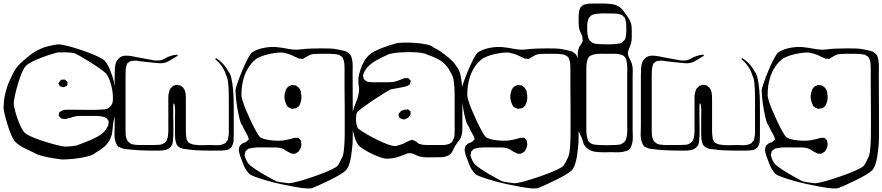

<svg xmlns="http://www.w3.org/2000/svg" viewBox="-48 -827 5033 1095"><path d="M589 -57Q586 -48 582 -38.5Q578 -29 573 -21Q560 0 539.5 16Q519 32 497 44Q486 55 458.5 63Q431 71 398.5 75.5Q366 80 338.5 81.5Q311 83 300 82Q285 80 255.5 75.5Q226 71 196.5 63.5Q167 56 152 47Q130 36 96.5 20.5Q63 5 40 -17Q29 -28 17 -55.5Q5 -83 -5 -115.5Q-15 -148 -21.5 -175.5Q-28 -203 -28 -214Q-27 -234 -25 -254Q-23 -274 -18 -293Q-14 -310 -8.5 -327.5Q-3 -345 4 -361Q14 -384 26 -408Q38 -432 55 -452Q68 -466 82 -478.5Q96 -491 111 -503Q127 -516 144 -527.5Q161 -539 180 -547Q203 -558 229 -564Q255 -570 277 -573Q286 -576 313.5 -570.5Q341 -565 377 -554Q413 -543 448.5 -530Q484 -517 511.5 -504Q539 -491 548 -482Q562 -467 572.5 -444.5Q583 -422 590.5 -399Q598 -376 602 -361Q606 -340 606.5 -318.5Q607 -297 608 -275Q608 -253 609.5 -230Q611 -207 609 -184Q608 -168 603.5 -152.5Q599 -137 597 -120Q595 -105 594 -89.5Q593 -74 589 -57ZM280 -528Q269 -525 244 -517.5Q219 -510 190 -499Q161 -488 136 -475.5Q111 -463 100 -452Q91 -443 80.5 -420.5Q70 -398 60.5 -368.5Q51 -339 43.5 -309.5Q36 -280 32.5 -257.5Q29 -235 31 -226Q33 -215 38.5 -193.5Q44 -172 52.5 -148Q61 -124 71.5 -102.5Q82 -81 93 -70Q102 -61 125.5 -50Q149 -39 180 -28.5Q211 -18 242 -9Q273 0 296.5 5Q320 10 329 9Q358 8 388 3Q399 -1 420 -9Q441 -17 465 -27Q489 -37 510 -49Q531 -61 542 -72Q557 -87 566 -106Q567 -108 568 -110.5Q569 -113 570 -115Q571 -118 570.5 -121Q570 -124 571 -127Q571 -129 571.5 -132.5Q572 -136 571 -138Q570 -140 568 -142.5Q566 -145 564 -147Q563 -149 561 -151.5Q559 -154 557 -155Q554 -157 546 -159Q536 -163 525.5 -164Q515 -165 504 -166H440Q427 -166 413.5 -166Q400 -166 386 -164Q374 -162 362.5 -158Q351 -154 339 -152Q335 -151 331 -149.5Q327 -148 323 -148Q319 -148 315 -149Q311 -150 307 -150Q306 -151 304.5 -150.5Q303 -150 302 -151Q300 -153 297.5 -155.5Q295 -158 293 -160Q292 -161 290 -163Q288 -165 287 -166Q286 -168 287 -172Q288 -176 289 -177Q289 -179 289 -182Q289 -185 290 -186Q291 -188 294.5 -189.5Q298 -191 299 -192Q313 -201 330 -201Q347 -201 363 -201Q374 -201 396.5 -201Q419 -201 445.5 -200.5Q472 -200 494.5 -200.5Q517 -201 528 -202Q536 -202 545.5 -203Q555 -204 563 -207Q583 -215 592 -237Q595 -244 595.5 -253Q596 -262 596 -269Q596 -300 588 -334Q583 -354 576 -372.5Q569 -391 558 -407Q547 -418 521.5 -436Q496 -454 466.5 -472.5Q437 -491 411.5 -505.5Q386 -520 375 -524Q353 -528 329 -528.5Q305 -529 280 -528ZM288 -357 297 -368Q298 -369 298.5 -370Q299 -371 300 -372Q302 -373 306 -372.5Q310 -372 312 -373Q314 -373 317 -373.5Q320 -374 321 -373Q324 -372 327 -369Q330 -366 332 -364Q336 -362 337 -360Q338 -359 337 -355Q336 -351 336 -349Q336 -348 336.5 -345Q337 -342 336 -340Q335 -339 331.5 -337.5Q328 -336 326 -335Q324 -334 321 -332Q318 -330 316 -330Q315 -329 312.5 -330Q310 -331 308 -331Q306 -332 301.5 -332.5Q297 -333 295 -334Q293 -336 291.5 -339.5Q290 -343 288 -345Q287 -347 286 -348Q285 -349 285 -350Q285 -351 288 -357Z M1285 -214V-54Q1285 -38 1284 -23Q1283 -8 1275 6Q1274 8 1273 10.5Q1272 13 1270 15Q1269 16 1266 17.5Q1263 19 1261 21L1252 27Q1250 28 1247 28Q1244 28 1242 29Q1230 31 1218 31.5Q1206 32 1194 32Q1183 32 1162 32Q1141 32 1117 31.5Q1093 31 1072 30Q1051 29 1040 27Q1030 25 1019.5 24.5Q1009 24 998 22Q988 20 977 14Q966 8 960 -2Q959 -4 958.5 -6Q958 -8 957 -10Q953 -21 951.5 -32.5Q950 -44 950 -56V-157Q950 -172 950.5 -188Q951 -204 949 -219Q948 -222 948 -228Q948 -234 945 -235Q942 -238 941 -237Q941 -237 941 -235Q941 -231 940.5 -228Q940 -225 940 -221V-173Q940 -158 940.5 -131Q941 -104 941 -77Q941 -50 939 -35Q938 -28 937.5 -19.5Q937 -11 934 -3Q924 18 903 26Q900 27 896.5 27.5Q893 28 889 29Q876 32 861.5 32Q847 32 833 32Q818 32 791 31.5Q764 31 737 29.5Q710 28 695 26Q680 24 665 22.5Q650 21 637 14Q630 12 626 9Q620 3 616 -5.5Q612 -14 610 -21Q604 -42 605 -65Q606 -88 606 -109V-357Q606 -374 606 -391.5Q606 -409 607 -426Q607 -438 609 -452Q611 -466 616 -476Q628 -498 648 -506Q657 -509 667 -509.5Q677 -510 687 -509Q698 -508 709.5 -505.5Q721 -503 732 -501L802 -488Q812 -487 822 -484.5Q832 -482 842 -482Q852 -482 861.5 -482.5Q871 -483 880 -487Q885 -489 890 -492Q895 -495 899 -497Q908 -502 917 -505Q926 -508 936 -511Q941 -513 945.5 -513Q950 -513 955 -514Q956 -514 959 -515Q962 -516 963 -515Q964 -515 964.5 -512Q965 -509 965 -509Q964 -508 960.5 -506Q957 -504 955 -503L931 -488Q921 -482 909.5 -476Q898 -470 886 -468Q873 -465 859 -466.5Q845 -468 831 -469Q812 -471 793.5 -473Q775 -475 757 -477Q745 -479 733 -480.5Q721 -482 709 -480Q706 -479 702.5 -479.5Q699 -480 696 -478Q694 -477 691.5 -475.5Q689 -474 687 -472Q685 -471 682.5 -469Q680 -467 678 -465Q677 -464 676.5 -462Q676 -460 675 -458Q673 -451 671.5 -445.5Q670 -440 669 -432Q668 -414 668 -395Q668 -376 668 -358V-91Q668 -76 668.5 -60.5Q669 -45 676 -31Q677 -29 678 -26.5Q679 -24 680 -22Q682 -19 685.5 -17Q689 -15 691 -13Q693 -12 695 -10Q697 -8 698 -7Q702 -5 708 -4Q714 -3 718 -2Q726 -1 734.5 -0.5Q743 0 750 0H806Q817 0 829 0Q841 0 852 -1Q856 -1 859.5 -1Q863 -1 867 -2Q890 -7 903 -26L906 -36Q910 -47 910.5 -57.5Q911 -68 912 -78V-248Q912 -261 912 -275Q912 -289 916 -301Q917 -306 919 -312Q921 -318 924 -322Q928 -327 933 -331Q935 -333 936.5 -334.5Q938 -336 939 -337Q941 -339 944 -339Q947 -339 949 -340Q951 -341 954 -342Q957 -343 959 -343Q963 -344 967 -342Q970 -341 973.5 -341Q977 -341 980 -340Q982 -339 983.5 -337.5Q985 -336 986 -335Q989 -333 992.5 -331Q996 -329 997 -326Q1000 -323 1003 -317.5Q1006 -312 1007 -308Q1011 -295 1011.5 -281.5Q1012 -268 1012 -255V-85Q1012 -74 1012.5 -63.5Q1013 -53 1015 -42Q1015 -37 1017 -31Q1019 -27 1022 -21.5Q1025 -16 1028 -13L1035 -10Q1047 -3 1060 -2Q1083 2 1107 1Q1131 0 1153 0Q1168 0 1185 1Q1202 2 1217 -2Q1221 -4 1227 -6Q1233 -8 1236 -10Q1238 -12 1240 -14.5Q1242 -17 1243 -19Q1245 -21 1247 -23Q1249 -25 1250 -27Q1252 -30 1252 -33.5Q1252 -37 1253 -40Q1257 -54 1257 -69Q1257 -84 1257 -98V-256Q1257 -271 1256.5 -299Q1256 -327 1253 -354.5Q1250 -382 1242 -397Q1231 -434 1207 -462Q1203 -467 1198 -472.5Q1193 -478 1188 -482L1179 -490Q1179 -491 1181.5 -493Q1184 -495 1184 -495Q1186 -495 1187 -494Q1188 -493 1189 -492Q1193 -489 1197 -486.5Q1201 -484 1205 -481Q1220 -468 1232.5 -453Q1245 -438 1254 -420Q1265 -409 1271.5 -380.5Q1278 -352 1281 -318Q1284 -284 1284.5 -255Q1285 -226 1285 -214Z M1963 -408 1964 -149Q1964 -134 1964 -107.5Q1964 -81 1964 -54Q1964 -27 1963 -12Q1962 -1 1960 20.5Q1958 42 1954 66.5Q1950 91 1942.5 112.5Q1935 134 1924 145Q1913 156 1886.5 171.5Q1860 187 1829 202Q1798 217 1771.5 229Q1745 241 1734 245Q1727 249 1700 247.5Q1673 246 1634.5 239Q1596 232 1554 223Q1512 214 1474 203Q1436 192 1409 182Q1382 172 1374 165Q1352 142 1340 111Q1328 80 1320 58Q1318 50 1316 41.5Q1314 33 1314 26Q1314 24 1315 21Q1316 18 1316 16Q1317 14 1317.5 10.5Q1318 7 1319 5Q1320 2 1325 0Q1327 -2 1329.5 -5Q1332 -8 1335 -9Q1340 -12 1345.5 -13.5Q1351 -15 1355 -17L1361 -23Q1363 -25 1366.5 -27.5Q1370 -30 1371 -32Q1372 -33 1370.5 -35.5Q1369 -38 1369 -39Q1368 -44 1366.5 -48.5Q1365 -53 1362 -57Q1355 -70 1347.5 -83.5Q1340 -97 1334 -111Q1325 -122 1318 -150Q1311 -178 1305.5 -210.5Q1300 -243 1297.5 -271Q1295 -299 1295 -310Q1295 -321 1305.5 -351.5Q1316 -382 1331 -418.5Q1346 -455 1361.5 -485.5Q1377 -516 1388 -527Q1405 -539 1429 -547Q1462 -557 1497 -559Q1529 -560 1564 -554Q1581 -551 1597.5 -548Q1614 -545 1631 -544Q1641 -543 1651.5 -544Q1662 -545 1672 -546Q1695 -549 1727 -550Q1759 -551 1781 -551Q1804 -551 1830 -550.5Q1856 -550 1878 -545Q1888 -543 1898 -541Q1908 -539 1918 -536Q1921 -535 1924.5 -534Q1928 -533 1931 -531L1940 -524Q1942 -522 1945 -520Q1948 -518 1949 -516Q1954 -509 1957 -499.5Q1960 -490 1961 -482Q1964 -464 1963.5 -445.5Q1963 -427 1963 -408ZM1918 -66V-219Q1918 -230 1917.5 -260.5Q1917 -291 1917 -327Q1917 -363 1917 -393.5Q1917 -424 1917 -435Q1917 -449 1916 -463.5Q1915 -478 1909 -491Q1908 -493 1907 -496Q1906 -499 1904 -500Q1903 -503 1899.5 -505Q1896 -507 1894 -508Q1891 -511 1887 -513Q1885 -515 1882 -515Q1879 -515 1877 -516Q1867 -518 1857 -519Q1847 -520 1837 -520H1768Q1756 -520 1742.5 -519Q1729 -518 1718 -513Q1711 -510 1704 -505.5Q1697 -501 1689 -497Q1685 -493 1680 -491Q1677 -490 1671 -492Q1668 -492 1664.5 -492Q1661 -492 1657 -493Q1653 -495 1647.5 -497.5Q1642 -500 1637 -502Q1622 -510 1606.5 -516Q1591 -522 1574 -525Q1563 -529 1539.5 -527Q1516 -525 1489.5 -519.5Q1463 -514 1439.5 -504.5Q1416 -495 1405 -484Q1388 -470 1375 -451Q1362 -432 1353 -412Q1345 -394 1340 -374.5Q1335 -355 1332 -335Q1329 -311 1329 -286Q1328 -277 1335.5 -252.5Q1343 -228 1356 -197Q1369 -166 1384 -134.5Q1399 -103 1412.5 -78.5Q1426 -54 1435 -45Q1450 -35 1477 -30Q1504 -25 1531 -24.5Q1558 -24 1573 -27Q1599 -31 1625 -39Q1630 -41 1635 -41Q1640 -41 1645 -41Q1647 -41 1650 -41.5Q1653 -42 1654 -41Q1657 -40 1659 -35Q1661 -33 1664 -30.5Q1667 -28 1668 -25Q1669 -24 1669 -21.5Q1669 -19 1669 -17Q1670 -13 1670.5 -9.5Q1671 -6 1671 -3Q1670 13 1661 28Q1660 30 1658.5 32.5Q1657 35 1655 37Q1654 38 1652 39Q1650 40 1648 42Q1646 43 1642.5 45.5Q1639 48 1636 49Q1626 51 1615 49Q1612 48 1608.5 46Q1605 44 1603 43Q1591 38 1580.5 30.5Q1570 23 1558 19Q1542 14 1524 14Q1506 14 1489 14Q1467 14 1445 13.5Q1423 13 1401 15Q1394 16 1388 17Q1382 18 1375 20Q1371 20 1367 22Q1365 23 1363 25.5Q1361 28 1359 30Q1358 31 1355.5 32.5Q1353 34 1352 36Q1350 42 1350 47Q1349 49 1348 52Q1347 55 1347 58Q1347 60 1348 63Q1349 66 1350 68Q1356 89 1370 108Q1381 119 1402 133.5Q1423 148 1447.5 162.5Q1472 177 1494 189Q1516 201 1528 207Q1544 211 1559.5 213Q1575 215 1591 217Q1600 220 1629 213.5Q1658 207 1696 195Q1734 183 1772 169Q1810 155 1839 141.5Q1868 128 1877 119Q1890 101 1899 79Q1909 64 1912.5 35Q1916 6 1917 -22.5Q1918 -51 1918 -66ZM1667 -307Q1669 -299 1669 -294Q1672 -281 1671 -265Q1670 -249 1664 -236L1658 -223Q1649 -214 1641 -210Q1633 -208 1626 -208Q1622 -206 1618 -206Q1617 -206 1615.5 -207Q1614 -208 1613 -208Q1609 -210 1604.5 -211.5Q1600 -213 1596 -216Q1592 -218 1589 -223.5Q1586 -229 1583 -235Q1582 -240 1580 -244.5Q1578 -249 1577 -253Q1570 -281 1580 -306Q1581 -309 1581.5 -312Q1582 -315 1583 -317Q1585 -320 1589 -325.5Q1593 -331 1596 -333Q1600 -336 1607 -338Q1609 -339 1611.5 -340.5Q1614 -342 1615 -342Q1618 -343 1622 -342Q1626 -341 1629 -341Q1631 -340 1633.5 -340.5Q1636 -341 1638 -340Q1640 -339 1642 -337.5Q1644 -336 1645 -335Q1647 -333 1650.5 -331Q1654 -329 1656 -327Q1663 -318 1667 -307Z M2220 69Q2204 74 2187 76Q2170 78 2153 78Q2142 77 2121 70Q2100 63 2076 51.5Q2052 40 2031 27.5Q2010 15 1999 4Q1983 -16 1975.5 -41.5Q1968 -67 1963 -89Q1957 -115 1957 -143Q1957 -166 1965 -193.5Q1973 -221 1982 -243Q1987 -254 1991 -266Q1995 -278 1997 -291Q2002 -313 1998.5 -334Q1995 -355 1996 -377Q1997 -391 2000.5 -404.5Q2004 -418 2008 -431Q2016 -454 2027.5 -475.5Q2039 -497 2058 -514Q2069 -525 2090 -535.5Q2111 -546 2135 -555Q2159 -564 2180 -570.5Q2201 -577 2212 -580Q2223 -583 2252.5 -584Q2282 -585 2317.5 -582.5Q2353 -580 2382.5 -574Q2412 -568 2423 -557Q2442 -548 2459.5 -536.5Q2477 -525 2493 -512Q2512 -498 2529.5 -481Q2547 -464 2559 -443Q2572 -428 2578 -399.5Q2584 -371 2586.5 -342.5Q2589 -314 2589 -299V-108Q2589 -94 2588.5 -79Q2588 -64 2583 -50Q2578 -35 2567.5 -22.5Q2557 -10 2549 4Q2541 17 2534 32.5Q2527 48 2513 57Q2509 60 2503 62Q2497 64 2492 66Q2479 70 2463 70Q2447 70 2433 70Q2411 70 2388 70.5Q2365 71 2343 65Q2328 60 2313.5 52.5Q2299 45 2282 47Q2278 47 2275 48Q2272 49 2269 51Q2256 55 2244.5 60Q2233 65 2220 69ZM2528 -403Q2521 -417 2513 -430.5Q2505 -444 2494 -456Q2473 -479 2441.5 -494Q2410 -509 2387 -516Q2378 -522 2355 -525.5Q2332 -529 2302.5 -529.5Q2273 -530 2243.5 -528.5Q2214 -527 2191 -523Q2168 -519 2159 -513Q2137 -504 2103 -485.5Q2069 -467 2048 -444Q2041 -436 2035 -426.5Q2029 -417 2025 -406Q2025 -404 2024 -401Q2023 -398 2022 -396Q2022 -392 2023.5 -388Q2025 -384 2026 -381Q2026 -380 2026.5 -378Q2027 -376 2031 -372Q2034 -370 2037.5 -367Q2041 -364 2044 -362Q2050 -360 2058.5 -359.5Q2067 -359 2073 -358H2136Q2151 -358 2166.5 -358Q2182 -358 2197 -360Q2207 -362 2216.5 -365Q2226 -368 2235 -372Q2240 -374 2246.5 -377Q2253 -380 2258 -381Q2260 -382 2263 -381.5Q2266 -381 2269 -381Q2271 -381 2274.5 -381.5Q2278 -382 2280 -381Q2285 -379 2287 -374Q2289 -373 2292 -370.5Q2295 -368 2295 -366Q2295 -365 2294 -362.5Q2293 -360 2292 -358Q2291 -356 2290.5 -351.5Q2290 -347 2288 -345Q2286 -342 2281 -340.5Q2276 -339 2273 -337Q2265 -333 2255.5 -331.5Q2246 -330 2238 -328Q2223 -325 2208 -322.5Q2193 -320 2179 -317Q2168 -311 2140 -294Q2112 -277 2080 -255.5Q2048 -234 2021.5 -214.5Q1995 -195 1987 -184Q1984 -175 1983.5 -165.5Q1983 -156 1982 -146Q1982 -122 1992 -97Q2001 -88 2024 -73.5Q2047 -59 2076.5 -43.5Q2106 -28 2135 -15Q2164 -2 2187 3.5Q2210 9 2219 3Q2232 0 2244.5 -4.5Q2257 -9 2269 -16Q2275 -20 2281 -22.5Q2287 -25 2294 -27Q2296 -28 2298.5 -29Q2301 -30 2302 -30Q2304 -30 2306 -28.5Q2308 -27 2309 -27Q2313 -26 2316 -24.5Q2319 -23 2322 -21Q2327 -19 2331 -15Q2335 -11 2339 -8Q2344 -7 2349.5 -5Q2355 -3 2359 -2Q2368 -1 2377 -0.5Q2386 0 2394 0H2450Q2464 0 2480 0Q2496 0 2509 -5Q2518 -7 2528 -15Q2531 -18 2533 -24Q2544 -41 2544.5 -61.5Q2545 -82 2545 -101V-261Q2545 -276 2544.5 -303.5Q2544 -331 2540.5 -359Q2537 -387 2528 -403ZM2244 -148 2233 -154Q2232 -155 2230.5 -155.5Q2229 -156 2228 -157Q2227 -159 2227 -162.5Q2227 -166 2226 -168L2225 -177Q2226 -179 2228 -181Q2230 -183 2231 -184Q2235 -190 2238 -193Q2245 -198 2253.5 -200Q2262 -202 2269 -202Q2271 -202 2274.5 -203Q2278 -204 2279 -203Q2282 -202 2285 -199Q2288 -196 2290 -194Q2291 -193 2292 -192.5Q2293 -192 2294 -190Q2295 -188 2293 -184Q2293 -182 2293.5 -177.5Q2294 -173 2292 -170Q2291 -169 2289 -166.5Q2287 -164 2285 -162L2278 -154Q2275 -153 2271.5 -152Q2268 -151 2265 -149Q2263 -148 2261 -147Q2259 -146 2257 -146Q2253 -145 2244 -148Z M3251 -408 3252 -149Q3252 -134 3252 -107.5Q3252 -81 3252 -54Q3252 -27 3251 -12Q3250 -1 3248 20.5Q3246 42 3242 66.5Q3238 91 3230.5 112.5Q3223 134 3212 145Q3201 156 3174.5 171.5Q3148 187 3117 202Q3086 217 3059.5 229Q3033 241 3022 245Q3015 249 2988 247.5Q2961 246 2922.5 239Q2884 232 2842 223Q2800 214 2762 203Q2724 192 2697 182Q2670 172 2662 165Q2640 142 2628 111Q2616 80 2608 58Q2606 50 2604 41.5Q2602 33 2602 26Q2602 24 2603 21Q2604 18 2604 16Q2605 14 2605.5 10.5Q2606 7 2607 5Q2608 2 2613 0Q2615 -2 2617.5 -5Q2620 -8 2623 -9Q2628 -12 2633.5 -13.5Q2639 -15 2643 -17L2649 -23Q2651 -25 2654.5 -27.5Q2658 -30 2659 -32Q2660 -33 2658.5 -35.5Q2657 -38 2657 -39Q2656 -44 2654.5 -48.5Q2653 -53 2650 -57Q2643 -70 2635.5 -83.5Q2628 -97 2622 -111Q2613 -122 2606 -150Q2599 -178 2593.5 -210.5Q2588 -243 2585.5 -271Q2583 -299 2583 -310Q2583 -321 2593.5 -351.5Q2604 -382 2619 -418.5Q2634 -455 2649.5 -485.5Q2665 -516 2676 -527Q2693 -539 2717 -547Q2750 -557 2785 -559Q2817 -560 2852 -554Q2869 -551 2885.5 -548Q2902 -545 2919 -544Q2929 -543 2939.5 -544Q2950 -545 2960 -546Q2983 -549 3015 -550Q3047 -551 3069 -551Q3092 -551 3118 -550.5Q3144 -550 3166 -545Q3176 -543 3186 -541Q3196 -539 3206 -536Q3209 -535 3212.5 -534Q3216 -533 3219 -531L3228 -524Q3230 -522 3233 -520Q3236 -518 3237 -516Q3242 -509 3245 -499.5Q3248 -490 3249 -482Q3252 -464 3251.5 -445.5Q3251 -427 3251 -408ZM3206 -66V-219Q3206 -230 3205.5 -260.5Q3205 -291 3205 -327Q3205 -363 3205 -393.5Q3205 -424 3205 -435Q3205 -449 3204 -463.5Q3203 -478 3197 -491Q3196 -493 3195 -496Q3194 -499 3192 -500Q3191 -503 3187.5 -505Q3184 -507 3182 -508Q3179 -511 3175 -513Q3173 -515 3170 -515Q3167 -515 3165 -516Q3155 -518 3145 -519Q3135 -520 3125 -520H3056Q3044 -520 3030.5 -519Q3017 -518 3006 -513Q2999 -510 2992 -505.5Q2985 -501 2977 -497Q2973 -493 2968 -491Q2965 -490 2959 -492Q2956 -492 2952.5 -492Q2949 -492 2945 -493Q2941 -495 2935.5 -497.5Q2930 -500 2925 -502Q2910 -510 2894.5 -516Q2879 -522 2862 -525Q2851 -529 2827.5 -527Q2804 -525 2777.5 -519.5Q2751 -514 2727.5 -504.5Q2704 -495 2693 -484Q2676 -470 2663 -451Q2650 -432 2641 -412Q2633 -394 2628 -374.5Q2623 -355 2620 -335Q2617 -311 2617 -286Q2616 -277 2623.5 -252.5Q2631 -228 2644 -197Q2657 -166 2672 -134.5Q2687 -103 2700.5 -78.5Q2714 -54 2723 -45Q2738 -35 2765 -30Q2792 -25 2819 -24.5Q2846 -24 2861 -27Q2887 -31 2913 -39Q2918 -41 2923 -41Q2928 -41 2933 -41Q2935 -41 2938 -41.5Q2941 -42 2942 -41Q2945 -40 2947 -35Q2949 -33 2952 -30.5Q2955 -28 2956 -25Q2957 -24 2957 -21.5Q2957 -19 2957 -17Q2958 -13 2958.5 -9.5Q2959 -6 2959 -3Q2958 13 2949 28Q2948 30 2946.5 32.5Q2945 35 2943 37Q2942 38 2940 39Q2938 40 2936 42Q2934 43 2930.5 45.5Q2927 48 2924 49Q2914 51 2903 49Q2900 48 2896.5 46Q2893 44 2891 43Q2879 38 2868.5 30.5Q2858 23 2846 19Q2830 14 2812 14Q2794 14 2777 14Q2755 14 2733 13.5Q2711 13 2689 15Q2682 16 2676 17Q2670 18 2663 20Q2659 20 2655 22Q2653 23 2651 25.5Q2649 28 2647 30Q2646 31 2643.5 32.5Q2641 34 2640 36Q2638 42 2638 47Q2637 49 2636 52Q2635 55 2635 58Q2635 60 2636 63Q2637 66 2638 68Q2644 89 2658 108Q2669 119 2690 133.5Q2711 148 2735.5 162.5Q2760 177 2782 189Q2804 201 2816 207Q2832 211 2847.5 213Q2863 215 2879 217Q2888 220 2917 213.5Q2946 207 2984 195Q3022 183 3060 169Q3098 155 3127 141.5Q3156 128 3165 119Q3178 101 3187 79Q3197 64 3200.5 35Q3204 6 3205 -22.5Q3206 -51 3206 -66ZM2955 -307Q2957 -299 2957 -294Q2960 -281 2959 -265Q2958 -249 2952 -236L2946 -223Q2937 -214 2929 -210Q2921 -208 2914 -208Q2910 -206 2906 -206Q2905 -206 2903.5 -207Q2902 -208 2901 -208Q2897 -210 2892.5 -211.5Q2888 -213 2884 -216Q2880 -218 2877 -223.5Q2874 -229 2871 -235Q2870 -240 2868 -244.5Q2866 -249 2865 -253Q2858 -281 2868 -306Q2869 -309 2869.5 -312Q2870 -315 2871 -317Q2873 -320 2877 -325.5Q2881 -331 2884 -333Q2888 -336 2895 -338Q2897 -339 2899.5 -340.5Q2902 -342 2903 -342Q2906 -343 2910 -342Q2914 -341 2917 -341Q2919 -340 2921.5 -340.5Q2924 -341 2926 -340Q2928 -339 2930 -337.5Q2932 -336 2933 -335Q2935 -333 2938.5 -331Q2942 -329 2944 -327Q2951 -318 2955 -307Z M3560 -376V-88Q3560 -69 3561 -48Q3562 -27 3557 -8Q3555 0 3551.5 9Q3548 18 3541 24Q3535 30 3526 33Q3517 36 3509 38Q3492 42 3473.5 41.5Q3455 41 3438 41Q3423 41 3399 41.5Q3375 42 3350.5 39Q3326 36 3311 26Q3302 20 3294 12.5Q3286 5 3281 -5Q3278 -13 3276.5 -20.5Q3275 -28 3272 -35Q3267 -48 3260 -61Q3253 -74 3250 -88Q3248 -98 3247.5 -109Q3247 -120 3247 -130Q3247 -139 3247 -165.5Q3247 -192 3247 -227Q3247 -262 3247 -297Q3247 -332 3247 -358.5Q3247 -385 3247 -394V-482Q3247 -496 3247 -509.5Q3247 -523 3248 -536Q3250 -541 3251.5 -546.5Q3253 -552 3254 -556Q3256 -561 3260 -565.5Q3264 -570 3266 -574L3272 -586Q3273 -588 3274 -590Q3275 -592 3276 -593Q3276 -597 3274 -605Q3274 -613 3273 -616Q3271 -627 3265.5 -637Q3260 -647 3257 -657Q3253 -670 3252.5 -684Q3252 -698 3252 -711Q3252 -721 3252 -730Q3252 -739 3253 -748Q3254 -756 3255 -763Q3256 -770 3259 -777Q3260 -779 3260.5 -781Q3261 -783 3262 -784Q3264 -786 3266.5 -788Q3269 -790 3270 -792Q3272 -794 3274.5 -796Q3277 -798 3279 -799Q3281 -801 3284 -801Q3287 -801 3290 -802Q3303 -806 3316.5 -806.5Q3330 -807 3343 -807H3393Q3416 -807 3441.5 -803.5Q3467 -800 3487 -786Q3496 -779 3503 -770.5Q3510 -762 3516 -753Q3525 -740 3535 -726Q3545 -712 3550 -696Q3554 -683 3554.5 -669Q3555 -655 3555 -641Q3555 -629 3555 -616Q3555 -603 3553 -591Q3551 -578 3546 -566Q3541 -554 3537 -542Q3536 -539 3534.5 -535.5Q3533 -532 3533 -529Q3532 -512 3540.5 -497.5Q3549 -483 3554 -468Q3561 -447 3560.5 -423.5Q3560 -400 3560 -376ZM3449 -750Q3427 -750 3404.5 -750.5Q3382 -751 3361 -749Q3352 -748 3342 -746Q3332 -744 3324 -739Q3322 -738 3320 -735.5Q3318 -733 3316 -731L3309 -722Q3308 -720 3307 -716Q3306 -712 3305 -709Q3301 -697 3301 -683.5Q3301 -670 3301 -656Q3301 -649 3301.5 -642.5Q3302 -636 3303 -630Q3305 -622 3307 -613Q3309 -604 3314 -597L3321 -591Q3323 -590 3325.5 -587.5Q3328 -585 3331 -583Q3340 -578 3351.5 -577Q3363 -576 3373 -575Q3396 -574 3423 -574Q3450 -574 3472 -577Q3479 -578 3486.5 -579.5Q3494 -581 3500 -585Q3502 -587 3504.5 -589.5Q3507 -592 3509 -594L3515 -600Q3520 -608 3521 -617.5Q3522 -627 3523 -635Q3524 -641 3524 -647Q3524 -653 3524 -659Q3524 -673 3523.5 -688Q3523 -703 3518 -717Q3517 -719 3516.5 -722Q3516 -725 3514 -727Q3513 -729 3510.5 -731Q3508 -733 3506 -734Q3503 -739 3498 -742L3488 -745Q3479 -748 3469.5 -749Q3460 -750 3449 -750ZM3414 -520Q3398 -520 3380.5 -520.5Q3363 -521 3346 -518Q3331 -515 3321 -510Q3320 -509 3318 -508Q3316 -507 3314 -506Q3308 -501 3305 -493Q3302 -485 3300 -477Q3296 -461 3296 -444Q3296 -427 3296 -410V-74Q3297 -63 3298.5 -52.5Q3300 -42 3304 -32Q3306 -24 3308 -21L3316 -14Q3318 -13 3320 -11Q3322 -9 3324 -8Q3333 -3 3344.5 -2Q3356 -1 3366 0Q3414 2 3462 0Q3469 -1 3477.5 -1.5Q3486 -2 3493 -4Q3496 -6 3499 -8Q3502 -10 3505 -12Q3507 -13 3509 -14Q3511 -15 3512 -16Q3518 -22 3521.5 -30.5Q3525 -39 3526 -47Q3530 -67 3529.5 -87.5Q3529 -108 3529 -127V-394Q3529 -412 3529.5 -431Q3530 -450 3527 -468Q3526 -476 3524 -485Q3522 -494 3517 -500Q3509 -510 3499 -514Q3496 -516 3492.5 -516Q3489 -516 3486 -517Q3470 -521 3452 -520.5Q3434 -520 3414 -520Z M4286 -214V-54Q4286 -38 4285 -23Q4284 -8 4276 6Q4275 8 4274 10.5Q4273 13 4271 15Q4270 16 4267 17.5Q4264 19 4262 21L4253 27Q4251 28 4248 28Q4245 28 4243 29Q4231 31 4219 31.5Q4207 32 4195 32Q4184 32 4163 32Q4142 32 4118 31.5Q4094 31 4073 30Q4052 29 4041 27Q4031 25 4020.5 24.5Q4010 24 3999 22Q3989 20 3978 14Q3967 8 3961 -2Q3960 -4 3959.5 -6Q3959 -8 3958 -10Q3954 -21 3952.5 -32.5Q3951 -44 3951 -56V-157Q3951 -172 3951.5 -188Q3952 -204 3950 -219Q3949 -222 3949 -228Q3949 -234 3946 -235Q3943 -238 3942 -237Q3942 -237 3942 -235Q3942 -231 3941.5 -228Q3941 -225 3941 -221V-173Q3941 -158 3941.5 -131Q3942 -104 3942 -77Q3942 -50 3940 -35Q3939 -28 3938.5 -19.5Q3938 -11 3935 -3Q3925 18 3904 26Q3901 27 3897.5 27.5Q3894 28 3890 29Q3877 32 3862.5 32Q3848 32 3834 32Q3819 32 3792 31.5Q3765 31 3738 29.5Q3711 28 3696 26Q3681 24 3666 22.5Q3651 21 3638 14Q3631 12 3627 9Q3621 3 3617 -5.5Q3613 -14 3611 -21Q3605 -42 3606 -65Q3607 -88 3607 -109V-357Q3607 -374 3607 -391.5Q3607 -409 3608 -426Q3608 -438 3610 -452Q3612 -466 3617 -476Q3629 -498 3649 -506Q3658 -509 3668 -509.5Q3678 -510 3688 -509Q3699 -508 3710.5 -505.5Q3722 -503 3733 -501L3803 -488Q3813 -487 3823 -484.5Q3833 -482 3843 -482Q3853 -482 3862.5 -482.5Q3872 -483 3881 -487Q3886 -489 3891 -492Q3896 -495 3900 -497Q3909 -502 3918 -505Q3927 -508 3937 -511Q3942 -513 3946.5 -513Q3951 -513 3956 -514Q3957 -514 3960 -515Q3963 -516 3964 -515Q3965 -515 3965.5 -512Q3966 -509 3966 -509Q3965 -508 3961.5 -506Q3958 -504 3956 -503L3932 -488Q3922 -482 3910.5 -476Q3899 -470 3887 -468Q3874 -465 3860 -466.5Q3846 -468 3832 -469Q3813 -471 3794.5 -473Q3776 -475 3758 -477Q3746 -479 3734 -480.5Q3722 -482 3710 -480Q3707 -479 3703.5 -479.5Q3700 -480 3697 -478Q3695 -477 3692.5 -475.5Q3690 -474 3688 -472Q3686 -471 3683.5 -469Q3681 -467 3679 -465Q3678 -464 3677.5 -462Q3677 -460 3676 -458Q3674 -451 3672.5 -445.5Q3671 -440 3670 -432Q3669 -414 3669 -395Q3669 -376 3669 -358V-91Q3669 -76 3669.5 -60.5Q3670 -45 3677 -31Q3678 -29 3679 -26.5Q3680 -24 3681 -22Q3683 -19 3686.5 -17Q3690 -15 3692 -13Q3694 -12 3696 -10Q3698 -8 3699 -7Q3703 -5 3709 -4Q3715 -3 3719 -2Q3727 -1 3735.5 -0.5Q3744 0 3751 0H3807Q3818 0 3830 0Q3842 0 3853 -1Q3857 -1 3860.5 -1Q3864 -1 3868 -2Q3891 -7 3904 -26L3907 -36Q3911 -47 3911.5 -57.5Q3912 -68 3913 -78V-248Q3913 -261 3913 -275Q3913 -289 3917 -301Q3918 -306 3920 -312Q3922 -318 3925 -322Q3929 -327 3934 -331Q3936 -333 3937.5 -334.5Q3939 -336 3940 -337Q3942 -339 3945 -339Q3948 -339 3950 -340Q3952 -341 3955 -342Q3958 -343 3960 -343Q3964 -344 3968 -342Q3971 -341 3974.5 -341Q3978 -341 3981 -340Q3983 -339 3984.5 -337.5Q3986 -336 3987 -335Q3990 -333 3993.5 -331Q3997 -329 3998 -326Q4001 -323 4004 -317.5Q4007 -312 4008 -308Q4012 -295 4012.5 -281.5Q4013 -268 4013 -255V-85Q4013 -74 4013.5 -63.5Q4014 -53 4016 -42Q4016 -37 4018 -31Q4020 -27 4023 -21.5Q4026 -16 4029 -13L4036 -10Q4048 -3 4061 -2Q4084 2 4108 1Q4132 0 4154 0Q4169 0 4186 1Q4203 2 4218 -2Q4222 -4 4228 -6Q4234 -8 4237 -10Q4239 -12 4241 -14.5Q4243 -17 4244 -19Q4246 -21 4248 -23Q4250 -25 4251 -27Q4253 -30 4253 -33.5Q4253 -37 4254 -40Q4258 -54 4258 -69Q4258 -84 4258 -98V-256Q4258 -271 4257.5 -299Q4257 -327 4254 -354.5Q4251 -382 4243 -397Q4232 -434 4208 -462Q4204 -467 4199 -472.5Q4194 -478 4189 -482L4180 -490Q4180 -491 4182.5 -493Q4185 -495 4185 -495Q4187 -495 4188 -494Q4189 -493 4190 -492Q4194 -489 4198 -486.5Q4202 -484 4206 -481Q4221 -468 4233.5 -453Q4246 -438 4255 -420Q4266 -409 4272.5 -380.5Q4279 -352 4282 -318Q4285 -284 4285.5 -255Q4286 -226 4286 -214Z M4964 -408 4965 -149Q4965 -134 4965 -107.5Q4965 -81 4965 -54Q4965 -27 4964 -12Q4963 -1 4961 20.5Q4959 42 4955 66.5Q4951 91 4943.5 112.5Q4936 134 4925 145Q4914 156 4887.5 171.5Q4861 187 4830 202Q4799 217 4772.5 229Q4746 241 4735 245Q4728 249 4701 247.5Q4674 246 4635.5 239Q4597 232 4555 223Q4513 214 4475 203Q4437 192 4410 182Q4383 172 4375 165Q4353 142 4341 111Q4329 80 4321 58Q4319 50 4317 41.5Q4315 33 4315 26Q4315 24 4316 21Q4317 18 4317 16Q4318 14 4318.5 10.5Q4319 7 4320 5Q4321 2 4326 0Q4328 -2 4330.5 -5Q4333 -8 4336 -9Q4341 -12 4346.5 -13.5Q4352 -15 4356 -17L4362 -23Q4364 -25 4367.5 -27.5Q4371 -30 4372 -32Q4373 -33 4371.5 -35.5Q4370 -38 4370 -39Q4369 -44 4367.5 -48.5Q4366 -53 4363 -57Q4356 -70 4348.5 -83.5Q4341 -97 4335 -111Q4326 -122 4319 -150Q4312 -178 4306.5 -210.5Q4301 -243 4298.5 -271Q4296 -299 4296 -310Q4296 -321 4306.5 -351.5Q4317 -382 4332 -418.5Q4347 -455 4362.5 -485.5Q4378 -516 4389 -527Q4406 -539 4430 -547Q4463 -557 4498 -559Q4530 -560 4565 -554Q4582 -551 4598.5 -548Q4615 -545 4632 -544Q4642 -543 4652.5 -544Q4663 -545 4673 -546Q4696 -549 4728 -550Q4760 -551 4782 -551Q4805 -551 4831 -550.5Q4857 -550 4879 -545Q4889 -543 4899 -541Q4909 -539 4919 -536Q4922 -535 4925.5 -534Q4929 -533 4932 -531L4941 -524Q4943 -522 4946 -520Q4949 -518 4950 -516Q4955 -509 4958 -499.5Q4961 -490 4962 -482Q4965 -464 4964.5 -445.5Q4964 -427 4964 -408ZM4919 -66V-219Q4919 -230 4918.5 -260.5Q4918 -291 4918 -327Q4918 -363 4918 -393.5Q4918 -424 4918 -435Q4918 -449 4917 -463.5Q4916 -478 4910 -491Q4909 -493 4908 -496Q4907 -499 4905 -500Q4904 -503 4900.5 -505Q4897 -507 4895 -508Q4892 -511 4888 -513Q4886 -515 4883 -515Q4880 -515 4878 -516Q4868 -518 4858 -519Q4848 -520 4838 -520H4769Q4757 -520 4743.5 -519Q4730 -518 4719 -513Q4712 -510 4705 -505.5Q4698 -501 4690 -497Q4686 -493 4681 -491Q4678 -490 4672 -492Q4669 -492 4665.5 -492Q4662 -492 4658 -493Q4654 -495 4648.5 -497.5Q4643 -500 4638 -502Q4623 -510 4607.5 -516Q4592 -522 4575 -525Q4564 -529 4540.5 -527Q4517 -525 4490.5 -519.5Q4464 -514 4440.5 -504.5Q4417 -495 4406 -484Q4389 -470 4376 -451Q4363 -432 4354 -412Q4346 -394 4341 -374.5Q4336 -355 4333 -335Q4330 -311 4330 -286Q4329 -277 4336.5 -252.5Q4344 -228 4357 -197Q4370 -166 4385 -134.5Q4400 -103 4413.5 -78.5Q4427 -54 4436 -45Q4451 -35 4478 -30Q4505 -25 4532 -24.5Q4559 -24 4574 -27Q4600 -31 4626 -39Q4631 -41 4636 -41Q4641 -41 4646 -41Q4648 -41 4651 -41.5Q4654 -42 4655 -41Q4658 -40 4660 -35Q4662 -33 4665 -30.5Q4668 -28 4669 -25Q4670 -24 4670 -21.5Q4670 -19 4670 -17Q4671 -13 4671.5 -9.5Q4672 -6 4672 -3Q4671 13 4662 28Q4661 30 4659.5 32.5Q4658 35 4656 37Q4655 38 4653 39Q4651 40 4649 42Q4647 43 4643.5 45.5Q4640 48 4637 49Q4627 51 4616 49Q4613 48 4609.5 46Q4606 44 4604 43Q4592 38 4581.5 30.5Q4571 23 4559 19Q4543 14 4525 14Q4507 14 4490 14Q4468 14 4446 13.5Q4424 13 4402 15Q4395 16 4389 17Q4383 18 4376 20Q4372 20 4368 22Q4366 23 4364 25.5Q4362 28 4360 30Q4359 31 4356.5 32.5Q4354 34 4353 36Q4351 42 4351 47Q4350 49 4349 52Q4348 55 4348 58Q4348 60 4349 63Q4350 66 4351 68Q4357 89 4371 108Q4382 119 4403 133.5Q4424 148 4448.5 162.5Q4473 177 4495 189Q4517 201 4529 207Q4545 211 4560.5 213Q4576 215 4592 217Q4601 220 4630 213.5Q4659 207 4697 195Q4735 183 4773 169Q4811 155 4840 141.5Q4869 128 4878 119Q4891 101 4900 79Q4910 64 4913.5 35Q4917 6 4918 -22.5Q4919 -51 4919 -66ZM4668 -307Q4670 -299 4670 -294Q4673 -281 4672 -265Q4671 -249 4665 -236L4659 -223Q4650 -214 4642 -210Q4634 -208 4627 -208Q4623 -206 4619 -206Q4618 -206 4616.5 -207Q4615 -208 4614 -208Q4610 -210 4605.5 -211.5Q4601 -213 4597 -216Q4593 -218 4590 -223.5Q4587 -229 4584 -235Q4583 -240 4581 -244.5Q4579 -249 4578 -253Q4571 -281 4581 -306Q4582 -309 4582.5 -312Q4583 -315 4584 -317Q4586 -320 4590 -325.5Q4594 -331 4597 -333Q4601 -336 4608 -338Q4610 -339 4612.5 -340.5Q4615 -342 4616 -342Q4619 -343 4623 -342Q4627 -341 4630 -341Q4632 -340 4634.5 -340.5Q4637 -341 4639 -340Q4641 -339 4643 -337.5Q4645 -336 4646 -335Q4648 -333 4651.5 -331Q4655 -329 4657 -327Q4664 -318 4668 -307Z"/></svg>

Font: Rubik Vinyl
Style: Regular
Weight: 400
Designer: Hubert and Fischer, NaN
Foundry: Hubert and Fischer, NaN
Version: Version 2.200